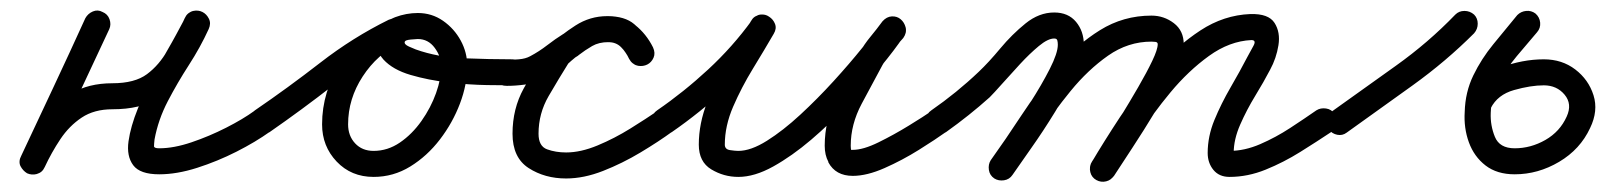

<svg xmlns="http://www.w3.org/2000/svg" viewBox="-20 -310 3086 369"><path d="M177 -287Q187 -283 190.5 -273Q194 -263 190 -254Q159 -188 128 -121.5Q97 -55 66 11Q61 22 51 24Q41 26 33 22Q24 18 19.5 9Q15 0 21 -11Q39 -48 62 -79.5Q85 -111 117.5 -130.5Q150 -150 196 -150Q239 -150 262.5 -167.5Q286 -185 302 -213.5Q318 -242 336 -276Q342 -287 351.5 -289Q361 -291 369 -287Q377 -283 381.5 -274Q386 -265 381 -254Q365 -219 343 -185Q321 -151 302.5 -115.5Q284 -80 277 -42Q276 -33 276 -29Q276 -25 286 -25Q314 -25 348 -36.5Q382 -48 414.5 -64.5Q447 -81 469 -97Q469 -97 469 -97Q469 -97 469 -97Q478 -103 488 -101.5Q498 -100 504 -92Q510 -83 508.5 -73Q507 -63 499 -57Q471 -37 434.5 -18.5Q398 0 359 12.5Q320 25 286 25Q249 25 236 7.5Q223 -10 227 -38.5Q231 -67 245 -101.5Q259 -136 277.5 -170Q296 -204 312 -231.5Q328 -259 335 -275Q340 -286 350 -288Q360 -290 368 -285Q377 -281 381.5 -272Q386 -263 380 -253Q357 -210 335.5 -175.5Q314 -141 282 -120.5Q250 -100 196 -100Q161 -100 137 -84Q113 -68 96 -42.5Q79 -17 66 11Q60 22 50.5 24.5Q41 27 32 23Q24 18 19.5 9.5Q15 1 21 -11Q52 -77 83 -143Q114 -209 144 -275Q149 -284 158.5 -288Q168 -292 177 -287Z M463 -63Q458 -71 459.5 -81.5Q461 -92 470 -98Q533 -141 595.5 -189.5Q658 -238 727 -272Q739 -277 747.5 -273Q756 -269 760 -260Q765 -251 762.5 -241.5Q760 -232 749 -227Q705 -206 677 -163Q649 -120 649 -71Q649 -49 662.5 -34.5Q676 -20 698 -20Q725 -20 748.5 -36Q772 -52 790 -77.5Q808 -103 818 -131Q828 -159 828 -183Q828 -201 815.5 -218Q803 -235 783 -235Q780 -235 769.5 -234Q759 -233 758 -230Q758 -230 758 -230Q758 -230 758 -230Q756 -225 766 -220.5Q776 -216 779 -215Q821 -200 871 -198Q921 -196 965 -196Q975 -196 982.5 -188.5Q990 -181 990 -171Q990 -161 982.5 -153.5Q975 -146 965 -146Q950 -146 916 -146.5Q882 -147 842.5 -151.5Q803 -156 769 -166Q735 -176 717 -195.5Q699 -215 710 -246Q710 -246 710 -246Q710 -246 710 -246Q718 -269 739.5 -277Q761 -285 783 -285Q810 -285 831.5 -270Q853 -255 865.5 -232Q878 -209 878 -183Q878 -148 864 -111Q850 -74 825.5 -42Q801 -10 768.5 10Q736 30 698 30Q655 30 627 0.5Q599 -29 599 -71Q599 -134 635 -190Q671 -246 728 -272Q739 -277 748 -273Q757 -269 761 -260Q765 -252 762.5 -242Q760 -232 749 -227Q682 -194 621 -146.5Q560 -99 498 -56Q490 -51 479.5 -52.5Q469 -54 463 -63Z M951 -196Q961 -196 968.5 -188.5Q976 -181 976 -171Q976 -169 975.5 -173Q975 -177 974 -179Q970 -191 959 -194Q957 -195 955 -195Q954 -195 954 -195Q964 -195 977 -196Q990 -197 999 -202Q999 -202 999 -202Q999 -202 999 -202Q999 -202 999 -202Q1016 -211 1031.5 -223Q1047 -235 1063 -245Q1063 -245 1063 -245Q1062 -244 1062 -244Q1083 -259 1102.5 -269Q1122 -279 1149 -279Q1179 -279 1200.5 -262Q1222 -245 1235 -219Q1240 -208 1236 -199Q1232 -190 1224 -186Q1216 -182 1206.5 -183.5Q1197 -185 1191 -195Q1182 -210 1174.5 -219.5Q1167 -229 1147 -229Q1125 -229 1105 -214.5Q1085 -200 1070 -186Q1070 -186 1072 -188Q1074 -191 1074 -191Q1054 -159 1034.5 -125.5Q1015 -92 1015 -53Q1015 -29 1031.5 -23Q1048 -17 1068 -17Q1096 -17 1128.5 -30.5Q1161 -44 1191.5 -63Q1222 -82 1244 -97Q1252 -103 1262.5 -101.5Q1273 -100 1278 -91Q1284 -83 1282.5 -72.5Q1281 -62 1272 -57Q1246 -38 1211 -17Q1176 4 1139 18.5Q1102 33 1068 33Q1027 33 996 13Q965 -7 965 -53Q965 -101 986.5 -140Q1008 -179 1032 -217Q1032 -217 1034 -220Q1036 -222 1036 -222Q1058 -243 1086 -261Q1114 -279 1147 -279Q1181 -279 1199 -263.5Q1217 -248 1233 -221Q1240 -211 1235.5 -202Q1231 -193 1223 -188Q1214 -184 1204.5 -185Q1195 -186 1189 -197Q1183 -210 1173.5 -219.5Q1164 -229 1149 -229Q1131 -229 1118 -221.5Q1105 -214 1092 -204Q1092 -204 1091 -203Q1091 -203 1091 -203Q1073 -192 1057 -179.5Q1041 -167 1023 -158Q1023 -158 1023 -158Q1023 -158 1023 -158Q1023 -158 1023 -158Q1007 -150 989 -147.5Q971 -145 954 -145Q942 -145 934 -152Q926 -159 926 -171Q926 -181 933.5 -188.5Q941 -196 951 -196Z M1271 -56Q1263 -51 1252.5 -52.5Q1242 -54 1236 -63Q1231 -71 1232.5 -81.5Q1234 -92 1243 -98Q1294 -133 1341 -176.5Q1388 -220 1425 -271Q1432 -281 1441.5 -282Q1451 -283 1458 -278Q1466 -273 1469.5 -264Q1473 -255 1467 -245Q1449 -214 1427 -178Q1405 -142 1389 -105Q1373 -68 1373 -32Q1373 -23 1383 -21.5Q1393 -20 1399 -20Q1423 -20 1454 -39.5Q1485 -59 1518 -89.5Q1551 -120 1582 -154Q1613 -188 1637.5 -218.5Q1662 -249 1676 -267Q1683 -277 1693 -277.5Q1703 -278 1710 -272Q1718 -266 1720.5 -256.5Q1723 -247 1716 -237Q1705 -225 1694.5 -212Q1684 -199 1676 -185Q1676 -185 1676 -185Q1676 -185 1676 -185Q1657 -150 1636 -110.5Q1615 -71 1615 -30Q1615 -24 1616 -21Q1616 -21 1616 -22Q1616 -22 1616 -22Q1618 -18 1615.5 -18Q1613 -18 1612.5 -20Q1612 -22 1619 -22Q1639 -22 1668.5 -36.5Q1698 -51 1726.5 -68.5Q1755 -86 1771 -97Q1779 -103 1789.5 -101.5Q1800 -100 1805 -91Q1811 -83 1809.5 -72.5Q1808 -62 1799 -57Q1778 -42 1746 -22Q1714 -2 1680 13Q1646 28 1619 28Q1586 28 1572 2Q1572 2 1572 2Q1572 1 1572 1Q1565 -12 1565 -30Q1565 -79 1587.5 -123Q1610 -167 1632 -209Q1632 -209 1632 -209Q1632 -209 1632 -209Q1641 -225 1653 -239.5Q1665 -254 1676 -269Q1684 -278 1694 -278.5Q1704 -279 1711 -273Q1718 -267 1720.5 -257.5Q1723 -248 1716 -239Q1700 -215 1672 -181Q1644 -147 1610 -110Q1576 -73 1539 -41.5Q1502 -10 1466 10Q1430 30 1399 30Q1371 30 1347 15.5Q1323 1 1323 -32Q1323 -73 1339.5 -114.5Q1356 -156 1379.5 -195Q1403 -234 1423 -269Q1429 -280 1439 -280.5Q1449 -281 1457 -276Q1465 -271 1468.5 -261.5Q1472 -252 1465 -243Q1427 -188 1376.5 -141Q1326 -94 1271 -56Q1271 -56 1271 -56Q1271 -56 1271 -56Z M1763 -63Q1758 -71 1759.5 -81.5Q1761 -92 1770 -98Q1819 -132 1861 -172Q1880 -190 1902.5 -217Q1925 -244 1951 -265Q1977 -286 2006 -286Q2033 -286 2048 -268Q2063 -250 2063 -224Q2063 -201 2047 -167Q2031 -133 2008 -95.5Q1985 -58 1962 -25.5Q1939 7 1926 26Q1926 26 1926 26Q1926 26 1926 26Q1920 35 1909.5 36.5Q1899 38 1891 33Q1882 27 1880.5 16.5Q1879 6 1884 -2Q1895 -17 1916 -47Q1937 -77 1959.5 -112Q1982 -147 1997.5 -177.5Q2013 -208 2013 -224Q2013 -229 2012 -232.5Q2011 -236 2006 -236Q1994 -236 1976.5 -221.5Q1959 -207 1940.5 -187Q1922 -167 1906 -149Q1890 -131 1882 -123Q1843 -88 1798 -56Q1790 -51 1779.5 -52.5Q1769 -54 1763 -63ZM1926 26Q1920 35 1909.5 36.5Q1899 38 1891 33Q1882 27 1880.5 16.5Q1879 6 1884 -2Q1912 -41 1943.5 -89Q1975 -137 2012 -180.5Q2049 -224 2094 -252Q2139 -280 2193 -280Q2217 -280 2236 -265.5Q2255 -251 2255 -225Q2255 -204 2239.5 -169.5Q2224 -135 2201 -97Q2178 -59 2156 -25.5Q2134 8 2121 28Q2121 28 2121 28Q2121 28 2121 28Q2115 36 2105 38.5Q2095 41 2086 35Q2078 29 2075.5 19Q2073 9 2079 0Q2086 -11 2101 -34Q2116 -57 2133.5 -85.5Q2151 -114 2167.5 -142.5Q2184 -171 2194.5 -193Q2205 -215 2205 -225Q2205 -229 2200.5 -229.5Q2196 -230 2193 -230Q2148 -230 2109.5 -203Q2071 -176 2037.5 -135Q2004 -94 1976 -50.5Q1948 -7 1926 26Q1926 26 1926 26Q1926 26 1926 26ZM2121 27Q2116 36 2106 38.5Q2096 41 2087 36Q2078 31 2075.5 21Q2073 11 2078 2Q2101 -37 2132.5 -85Q2164 -133 2203 -177.5Q2242 -222 2287 -251.5Q2332 -281 2383 -283Q2418 -284 2429.5 -266Q2441 -248 2437 -223Q2433 -198 2421 -176Q2409 -153 2392.5 -126Q2376 -99 2363.5 -70.5Q2351 -42 2351 -16Q2351 -12 2350 -14.5Q2349 -17 2346 -19Q2344 -20 2343 -20Q2372 -20 2402 -33Q2432 -46 2459.5 -64Q2487 -82 2510 -98Q2518 -103 2528.5 -101.5Q2539 -100 2545 -91Q2550 -83 2548.5 -72.5Q2547 -62 2538 -56Q2511 -38 2479 -18Q2447 2 2412.5 16Q2378 30 2343 30Q2323 30 2312 16.5Q2301 3 2301 -16Q2301 -48 2314 -79.5Q2327 -111 2345 -142Q2363 -173 2377 -200Q2383 -211 2389 -222Q2395 -233 2385 -233Q2343 -231 2303.5 -202.5Q2264 -174 2229.5 -132.5Q2195 -91 2167.5 -47.5Q2140 -4 2121 27Q2121 27 2121 27Q2121 27 2121 27Z M2534 -61Q2528 -70 2529.5 -80Q2531 -90 2540 -96Q2600 -139 2662.5 -183.5Q2725 -228 2777 -282Q2777 -282 2777 -282Q2777 -282 2777 -282Q2784 -289 2794.5 -289Q2805 -289 2813 -282Q2820 -275 2820 -264.5Q2820 -254 2813 -246Q2759 -192 2695 -146Q2631 -100 2568 -55Q2560 -49 2550 -51Q2540 -53 2534 -61Z M2896 -281Q2903 -288 2913 -289Q2923 -290 2931 -284Q2939 -277 2940 -266.5Q2941 -256 2934 -248Q2915 -226 2895 -202Q2875 -178 2860.5 -151Q2846 -124 2845 -93Q2845 -93 2845 -93Q2845 -93 2845 -93Q2845 -93 2845 -93Q2845 -93 2845 -93Q2844 -69 2853 -47Q2862 -25 2891 -25Q2922 -25 2950 -41Q2978 -57 2991 -86Q3002 -110 2987 -128Q2972 -146 2947 -146Q2947 -146 2947 -146Q2947 -146 2947 -146Q2947 -146 2947 -146Q2947 -146 2947 -146Q2922 -146 2890 -137Q2858 -128 2845 -102Q2845 -102 2845 -102Q2845 -102 2845 -102Q2841 -93 2831 -89.5Q2821 -86 2812 -91Q2803 -95 2799.5 -105Q2796 -115 2801 -124Q2820 -164 2863 -180Q2906 -196 2947 -196Q2947 -196 2947 -196Q2947 -196 2947 -196Q2947 -196 2947 -196Q2947 -196 2947 -196Q2982 -196 3007.5 -176.5Q3033 -157 3042.5 -127Q3052 -97 3036 -64Q3017 -23 2976.5 1Q2936 25 2891 25Q2857 25 2835 8Q2813 -9 2803 -36.5Q2793 -64 2795 -95Q2795 -95 2795 -95Q2795 -95 2795 -95Q2795 -95 2795 -95Q2796 -133 2811.5 -165Q2827 -197 2850 -225Q2873 -253 2896 -281Q2896 -281 2896 -281Q2896 -281 2896 -281Z"/></svg>

Font: FRB American Cursive Semibold
Style: Italic
Weight: 600
Italic angle: -25°
Version: Version 2.0;Modular Font Editor K font №1